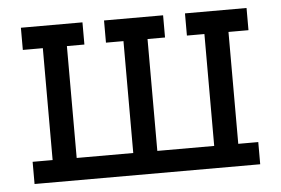

<svg xmlns="http://www.w3.org/2000/svg" viewBox="-42 -556 896 612"><g transform="rotate(-5 406.0 -250.0)"><path d="M703 -71H767V0H45V-71H109V-429H45V-500H242V-429H186V-71H367V-429H311V-500H500V-429H444V-71H626V-429H570V-500H767V-429H703Z"/></g></svg>

Font: Kelly Slab
Style: Regular
Weight: 400
Designer: Denis Masharov
Foundry: Denis Masharov
Version: Version 1.001